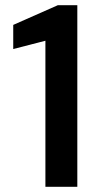

<svg xmlns="http://www.w3.org/2000/svg" viewBox="-20 -720 388 740"><path d="M155 0V-563L31 -531V-624L203 -700H278V0Z"/></svg>

Font: AWOL-DM SemiBold
Style: Regular
Weight: 600
Designer: Colophon Foundry, Jonny Pinhorn, Mikhail Sharanda
Foundry: Colophon Foundry
Version: Version 1.000;Glyphs 3.2.3 (3260)